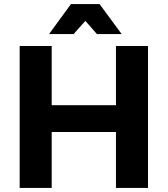

<svg xmlns="http://www.w3.org/2000/svg" viewBox="-20 -927 827 947"><path d="M401 -824 458 -759H580L471 -907H330L222 -759H343ZM552 -700V-408H235V-700H77V0H235V-276H552V0H710V-700Z"/></svg>

Font: Juman SemiBold
Style: Regular
Weight: 600
Designer: Bandar Raffah (Arabic) Julieta Ulanovsky (Latin)
Foundry: Caramella
Version: Version 5.022;PS 005.022;hotconv 1.0.88;makeotf.lib2.5.64775